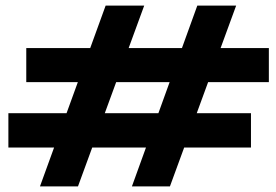

<svg xmlns="http://www.w3.org/2000/svg" viewBox="-20 -667 989 687"><path d="M588 0H452L686 -647H825ZM259 0H123L358 -647H496ZM74 -495H942V-373H74ZM10 -262H878V-139H10Z"/></svg>

Font: BioRhyme SemiExpanded ExtraBold
Style: Regular
Weight: 800
Width: 6
Designer: Aoife Mooney
Foundry: Aoife Mooney Type
Version: Version 1.600;gftools[0.9.33]